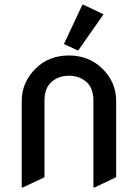

<svg xmlns="http://www.w3.org/2000/svg" viewBox="-20 -785 592 824"><path d="M333.5 -764.6H338.4L424.3 -723.6L316.4 -569.3H311.5L254.4 -596.2ZM73.2 19.5V-351.6Q73.2 -432.1 133.8 -491.7Q190.4 -546.9 275.9 -546.9Q360.4 -546.9 418 -491.7Q478.5 -433.1 478.5 -351.6V-24.4L385.7 19.5H380.9V-351.6Q380.9 -407.7 350.3 -433.8Q319.8 -460 275.9 -460Q231.9 -460 201.4 -433.8Q170.9 -407.7 170.9 -351.6V-24.4L78.1 19.5Z"/></svg>

Font: Nova Round
Style: Book
Weight: 400
Version: Version 2.000